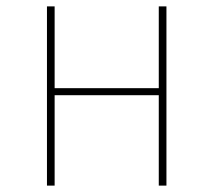

<svg xmlns="http://www.w3.org/2000/svg" viewBox="-20 -581 669 601"><path d="M477 0H501V-561H477V-305H151V-561H127V0H151V-283H477Z"/></svg>

Font: Glow Sans SC Normal Thin
Style: Regular
Weight: 100
Designer: Ryoko NISHIZUKA (kana, bopomofo & ideographs); Paul D. Hunt (Latin, Greek & Cyrillic); Sandoll Communications, Soo-young
Version: Version 0.93